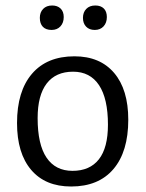

<svg xmlns="http://www.w3.org/2000/svg" viewBox="-20 -671 531 699"><path d="M447 -235Q447 -119 393 -55.5Q339 8 239 8Q145 8 93.5 -52.5Q42 -113 42 -223Q42 -339 96.5 -402.5Q151 -466 251 -466Q344 -466 395.5 -405.5Q447 -345 447 -235ZM117 -241Q117 -145 149.5 -97Q182 -49 244 -49Q307 -49 340 -91Q373 -133 373 -217Q373 -312 340.5 -361Q308 -410 246 -410Q183 -410 150 -367Q117 -324 117 -241ZM212 -609Q212 -588 200 -575Q188 -562 168 -562Q147 -562 136 -573.5Q125 -585 125 -606Q125 -626 137 -638.5Q149 -651 170 -651Q189 -651 200.5 -640Q212 -629 212 -609ZM369 -609Q369 -588 357 -575Q345 -562 325 -562Q305 -562 293.5 -574Q282 -586 282 -606Q282 -626 294 -638.5Q306 -651 327 -651Q347 -651 358 -640Q369 -629 369 -609Z"/></svg>

Font: Alegreya Sans
Style: Regular
Weight: 400
Designer: Juan Pablo del Peral
Foundry: Huerta Tipografica
Version: Version 2.008; ttfautohint (v1.6)